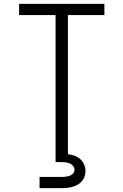

<svg xmlns="http://www.w3.org/2000/svg" viewBox="-20 -755 640 995"><path d="M268 0V-677H79V-735H521V-677H332V0ZM185 220V162H300Q311 162 321.5 160.5Q332 159 342 155.5Q352 152 359 143.5Q366 135 366 124Q366 114 359 105Q352 96 342 92Q332 88 321.5 86.5Q311 85 300 85H268V0H332V44Q350 46 366.5 52Q383 58 396 69.5Q409 81 416 97.5Q423 114 423 131Q423 145 418.5 159Q414 173 404.5 184Q395 195 382.5 202Q370 209 356.5 213Q343 217 328.5 218.5Q314 220 300 220Z"/></svg>

Font: Iosevka SS04 Light Extended
Style: Regular
Weight: 300
Width: 7
Monospace: yes
Designer: Belleve Invis
Foundry: Belleve Invis
Version: Version 19.0.0; ttfautohint (v1.8.4)